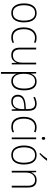

<svg xmlns="http://www.w3.org/2000/svg" viewBox="1540 -2346 1039 4160"><g transform="rotate(90 2060.0 -265.5)"><path d="M465 -265Q465 -139 414 -64.5Q363 10 259 10Q158 10 105.5 -64.5Q53 -139 53 -266Q53 -395 107 -467Q161 -539 262 -539Q332 -539 377 -504.5Q422 -470 443.5 -408.5Q465 -347 465 -265ZM93 -266Q93 -154 133.5 -89.5Q174 -25 259 -25Q346 -25 386 -89Q426 -153 426 -265Q426 -336 409.5 -390Q393 -444 357 -474.5Q321 -505 262 -505Q177 -505 135 -442Q93 -379 93 -266Z M788 10Q679 10 626 -63.5Q573 -137 573 -260Q573 -391 634 -465Q695 -539 801 -539Q861 -539 909 -516L899 -483Q875 -494 850 -499Q825 -504 801 -504Q712 -504 662 -439.5Q612 -375 612 -261Q612 -192 630.5 -139Q649 -86 688.5 -55.5Q728 -25 790 -25Q821 -25 850.5 -31.5Q880 -38 906 -49V-14Q883 -3 853 3.5Q823 10 788 10Z M1375 -529V0H1344L1340 -103H1337Q1321 -59 1281.5 -24.5Q1242 10 1171 10Q1012 10 1012 -176V-529H1051V-182Q1051 -101 1082.5 -63Q1114 -25 1175 -25Q1251 -25 1294 -76Q1337 -127 1337 -232V-529Z M1746 -539Q1839 -539 1888 -471.5Q1937 -404 1937 -269Q1937 -132 1884.5 -61Q1832 10 1740 10Q1672 10 1633 -24.5Q1594 -59 1579 -104H1576Q1579 -55 1579 -1V234H1540V-529H1571L1575 -415H1577Q1589 -448 1610 -476Q1631 -504 1664.5 -521.5Q1698 -539 1746 -539ZM1742 -505Q1662 -505 1620.5 -444Q1579 -383 1579 -277V-251Q1579 -139 1621 -82Q1663 -25 1737 -25Q1811 -25 1854.5 -84.5Q1898 -144 1898 -269Q1898 -385 1859.5 -445Q1821 -505 1742 -505Z M2227 -539Q2305 -539 2342.5 -495.5Q2380 -452 2380 -355V0H2350L2344 -94H2342Q2323 -52 2285.5 -21Q2248 10 2179 10Q2106 10 2069.5 -30Q2033 -70 2033 -133Q2033 -212 2091 -252.5Q2149 -293 2256 -300L2342 -306V-349Q2342 -434 2313.5 -469.5Q2285 -505 2225 -505Q2193 -505 2160 -496Q2127 -487 2091 -468L2078 -501Q2112 -518 2149.5 -528.5Q2187 -539 2227 -539ZM2259 -269Q2169 -263 2120.5 -230.5Q2072 -198 2072 -133Q2072 -80 2101.5 -51.5Q2131 -23 2184 -23Q2264 -23 2302.5 -76.5Q2341 -130 2342 -219V-274Z M2726 10Q2617 10 2564 -63.5Q2511 -137 2511 -260Q2511 -391 2572 -465Q2633 -539 2739 -539Q2799 -539 2847 -516L2837 -483Q2813 -494 2788 -499Q2763 -504 2739 -504Q2650 -504 2600 -439.5Q2550 -375 2550 -261Q2550 -192 2568.5 -139Q2587 -86 2626.5 -55.5Q2666 -25 2728 -25Q2759 -25 2788.5 -31.5Q2818 -38 2844 -49V-14Q2821 -3 2791 3.5Q2761 10 2726 10Z M2977 -725Q2995 -725 3001.5 -714.5Q3008 -704 3008 -688Q3008 -672 3001 -661.5Q2994 -651 2977 -651Q2961 -651 2954 -661.5Q2947 -672 2947 -688Q2947 -704 2954 -714.5Q2961 -725 2977 -725ZM2996 -529V0H2958V-529Z M3544 -265Q3544 -139 3493 -64.5Q3442 10 3338 10Q3237 10 3184.5 -64.5Q3132 -139 3132 -266Q3132 -395 3186 -467Q3240 -539 3341 -539Q3411 -539 3456 -504.5Q3501 -470 3522.5 -408.5Q3544 -347 3544 -265ZM3172 -266Q3172 -154 3212.5 -89.5Q3253 -25 3338 -25Q3425 -25 3465 -89Q3505 -153 3505 -265Q3505 -336 3488.5 -390Q3472 -444 3436 -474.5Q3400 -505 3341 -505Q3256 -505 3214 -442Q3172 -379 3172 -266ZM3460 -758Q3444 -735 3420 -707.5Q3396 -680 3370 -653Q3344 -626 3320 -606H3294V-615Q3326 -648 3360 -689.5Q3394 -731 3415 -765H3460Z M3883 -539Q3960 -539 4001 -495Q4042 -451 4042 -356V0H4004V-351Q4004 -431 3971.5 -468Q3939 -505 3880 -505Q3806 -505 3762 -454Q3718 -403 3718 -300V0H3680V-529H3710L3715 -426H3718Q3734 -470 3774 -504.5Q3814 -539 3883 -539Z"/></g></svg>

Font: Noto Sans Khmer UI SemiCondensed ExtraLight
Style: Regular
Weight: 200
Width: 4
Designer: Danh Hong and the Monotype Design Team
Foundry: Monotype Imaging Inc.
Version: Version 2.002; ttfautohint (v1.8.4.7-5d5b)